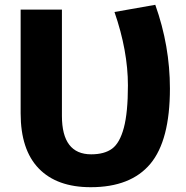

<svg xmlns="http://www.w3.org/2000/svg" viewBox="-20 -770 774 800"><path d="M358 10Q217 10 141.5 -68Q66 -146 66 -298V-730H238V-287Q238 -127 360 -127Q415 -127 447 -150.5Q479 -174 496 -237.5Q513 -301 513 -414Q513 -558 457 -720L627 -750Q688 -579 688 -401Q688 -185 606.5 -87.5Q525 10 358 10Z"/></svg>

Font: M PLUS 1p ExtraBold
Style: Regular
Weight: 800
Version: Version 1.062